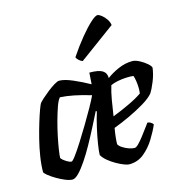

<svg xmlns="http://www.w3.org/2000/svg" viewBox="-112 -870 910 970"><g transform="rotate(-15 342.5 -385.0)"><path d="M149 0Q134 0 112 -9Q90 -18 68 -31Q46 -44 30.5 -56.5Q15 -69 14 -75Q14 -112 21 -156Q28 -200 39 -243.5Q50 -287 61.5 -324.5Q73 -362 82 -386Q91 -410 94 -414Q99 -421 114.5 -435Q130 -449 149 -464Q168 -479 185.5 -489.5Q203 -500 212 -500Q239 -500 282 -481.5Q325 -463 366 -440L370 -500Q418 -500 438 -487.5Q458 -475 458 -448Q484 -468 520.5 -484Q557 -500 594 -500Q610 -500 631 -489Q652 -478 668 -464Q684 -450 685 -441Q681 -408 666.5 -372Q652 -336 639 -317Q622 -297 585.5 -275Q549 -253 505 -232.5Q461 -212 421 -197Q416 -168 414 -148Q412 -128 412 -114Q417 -104 431.5 -94.5Q446 -85 463 -79Q480 -73 493 -73Q501 -73 513.5 -85.5Q526 -98 540.5 -116.5Q555 -135 567.5 -152.5Q580 -170 588 -180Q597 -180 606 -174Q615 -168 617 -163Q603 -130 579.5 -92Q556 -54 523 -27Q490 0 445 0Q436 0 418 -7Q400 -14 379 -26Q358 -38 340 -53Q322 -68 313 -84Q313 -102 319 -140Q325 -178 335 -222Q345 -266 356 -301L351 -304Q334 -270 313 -229Q292 -188 269.5 -147.5Q247 -107 224.5 -73.5Q202 -40 182.5 -20Q163 0 149 0ZM431 -255Q475 -272 518.5 -292.5Q562 -313 589 -332Q591 -343 591 -358Q591 -377 588 -396.5Q585 -416 581 -426Q566 -428 543 -427Q520 -426 498 -421.5Q476 -417 461 -410Q451 -378 444 -337Q437 -296 431 -255ZM167 -89Q172 -88 189.5 -111.5Q207 -135 230.5 -172Q254 -209 278.5 -250Q303 -291 323.5 -327.5Q344 -364 354 -386Q258 -415 194 -418Q183 -406 172.5 -376Q162 -346 151.5 -308Q141 -270 133 -231.5Q125 -193 120.5 -163Q116 -133 116 -121Q125 -109 141.5 -99Q158 -89 167 -89ZM353 -565Q343 -568 333.5 -577Q324 -586 322 -593Q357 -645 390 -685Q423 -725 448 -747.5Q473 -770 484 -770Q492 -770 505 -760Q518 -750 528.5 -734.5Q539 -719 541 -703Z"/></g></svg>

Font: Texturina 72pt 72pt Regular
Style: Bold Italic
Weight: 700
Italic angle: -11°
Designer: Guillermo Torres Carreño
Foundry: Omnibus-Type
Version: Version 1.002; ttfautohint (v1.8.3)